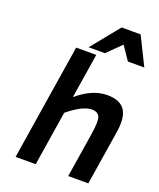

<svg xmlns="http://www.w3.org/2000/svg" viewBox="-166 -1031 936 1131"><g transform="rotate(20 301.5 -465.0)"><path d="M454.5 -527C381.3 -527 316.4 -488.1 267.6 -446L312.1 -727H186.1L71 0H197L251.2 -342C311.6 -391.3 360.6 -416 397.9 -416C423.9 -416 440.5 -407.2 447.7 -389.5C454.9 -371.8 454.2 -336 445.7 -282L401 0H527L581.2 -342C599.5 -458 570.5 -527 454.5 -527ZM500.4 -754H603.4L516.3 -930H397.3L254.4 -754H356.4L442.9 -839Z"/></g></svg>

Font: Fog Sans
Style: It
Weight: 700
Foundry: Intel Corporation
Version: Version 1.00